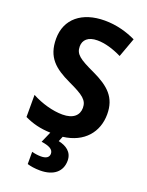

<svg xmlns="http://www.w3.org/2000/svg" viewBox="-175 -809 869 1135"><g transform="rotate(20 259.5 -242.0)"><path d="M358 130C358 75 317 49 269 39L282 7C413 -9 484 -96 484 -208C484 -313 427 -365 323 -414C224 -460 194 -481 194 -530C194 -570 222 -599 281 -599C329 -599 382 -583 435 -557L479 -678C424 -704 358 -724 282 -724C140 -724 47 -650 47 -525C47 -408 108 -358 210 -310C307 -265 336 -242 336 -194C336 -148 303 -116 235 -116C175 -116 102 -136 41 -169V-30C91 -6 141 7 205 9L175 77C223 84 251 97 251 125C251 148 233 160 200 160C181 160 161 157 143 152V229C162 235 191 240 224 240C309 240 358 198 358 130Z"/></g></svg>

Font: Noto Sans Georgian SemiCondensed Bold
Style: Regular
Weight: 700
Width: 4
Designer: Monotype Design Team, Akaki Razmadze
Foundry: Google LLC
Version: Version 2.005